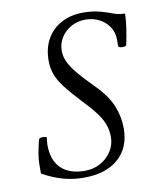

<svg xmlns="http://www.w3.org/2000/svg" viewBox="-79 -739 667 814"><g transform="rotate(-10 254.5 -332.0)"><path d="M216 13Q171 13 127.5 1Q84 -11 40 -36V-71Q40 -99 45.5 -128Q51 -157 57 -179Q59 -185 67 -186Q75 -187 83 -186Q91 -185 91 -183Q90 -174 89 -166Q88 -158 88 -150Q88 -85 123.5 -50Q159 -15 226 -15Q263 -15 293 -31.5Q323 -48 341 -76Q359 -104 359 -138Q359 -165 350.5 -189.5Q342 -214 321.5 -242Q301 -270 266 -306Q223 -352 198.5 -384Q174 -416 164.5 -443.5Q155 -471 155 -501Q155 -555 177.5 -594.5Q200 -634 240.5 -655.5Q281 -677 335 -677Q374 -677 405.5 -668.5Q437 -660 457 -652Q475 -645 489 -643.5Q503 -642 509 -642Q508 -611 503.5 -580.5Q499 -550 491 -511Q490 -506 481.5 -504.5Q473 -503 464.5 -505Q456 -507 456 -512Q456 -519 456 -526Q456 -533 456 -540Q456 -570 440.5 -594Q425 -618 398 -632Q371 -646 338 -646Q305 -646 277.5 -631Q250 -616 233.5 -590Q217 -564 217 -532Q217 -510 227 -487Q237 -464 261 -434.5Q285 -405 327 -363Q380 -310 399.5 -262Q419 -214 419 -164Q419 -81 365.5 -34Q312 13 216 13Z"/></g></svg>

Font: Junicode VF
Style: Italic
Weight: 400
Italic angle: -11°
Designer: Peter S. Baker
Version: Version 2.209